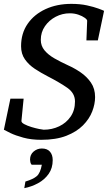

<svg xmlns="http://www.w3.org/2000/svg" viewBox="-25 -707 566 993"><path d="M513.2 -650.9 481 -498H421.9L425.8 -599.1Q426.3 -605.5 413.6 -614.7Q400.9 -624 380.4 -631.1Q359.9 -638.2 335.9 -638.2Q297.4 -638.2 263.2 -620.4Q229 -602.5 207.5 -571.5Q186 -540.5 186 -501Q186 -469.7 205.3 -446.5Q224.6 -423.3 256.6 -405Q288.6 -386.7 327.1 -369.1Q359.9 -354.5 391.8 -332.8Q423.8 -311 445.3 -279.8Q466.8 -248.5 466.8 -205.1Q466.8 -168.9 451.9 -130.4Q437 -91.8 404.1 -58.6Q371.1 -25.4 317.9 -4.6Q264.6 16.1 188 16.1Q136.7 16.1 95.7 4.9Q54.7 -6.3 28.6 -19Q2.4 -31.7 -4.9 -36.1L28.8 -196.8H97.2L85.9 -82Q85 -73.2 100.6 -64.9Q116.2 -56.6 137.7 -50Q159.2 -43.5 177.7 -39.8Q196.3 -36.1 201.2 -36.1Q244.1 -36.1 281 -53.7Q317.9 -71.3 340.3 -104Q362.8 -136.7 362.8 -182.1Q362.8 -224.6 324.2 -252Q285.6 -279.3 222.2 -312Q187 -330.1 155.5 -350.8Q124 -371.6 104 -399.9Q84 -428.2 84 -467.8Q84 -534.7 117.9 -583.7Q151.9 -632.8 210.7 -659.9Q269.5 -687 344.2 -687Q389.2 -687 424.8 -679.2Q460.4 -671.4 483.6 -662.8Q506.8 -654.3 513.2 -650.9ZM247.6 121.1Q247.6 162.6 226.6 192.4Q205.6 222.2 171.9 240.5Q138.2 258.8 100.6 266.1L106.4 231.9Q147 219.7 165.3 203.9Q183.6 188 191.4 145H138.7Q133.8 139.6 132.1 132.1Q130.4 124.5 130.4 118.2Q130.4 92.3 148.9 76.7Q167.5 61 191.4 61Q219.2 61 233.4 77.4Q247.6 93.8 247.6 121.1Z"/></svg>

Font: Charis
Style: Italic
Weight: 400
Italic angle: -11°
Designer: Walt Agee, Miriam Martin, Annie Olsen, Victor Gaultney, Lorna Priest, Alan Ward, Bob Hallissy, Martin Hosken, Sharon Cor
Foundry: SIL Global
Version: Version 7.000